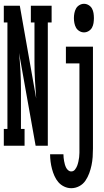

<svg xmlns="http://www.w3.org/2000/svg" viewBox="-27 -765 547 1008"><path d="M-7 0V-88H12V-647H-7V-735H77L163 -248Q159 -296 156.5 -344.5Q154 -393 154 -441V-647H135V-735H244V-647H224V0H160L73 -487Q78 -439 80.5 -390.5Q83 -342 83 -294V-88H102V0ZM414 -595Q401 -595 389.5 -602Q378 -609 372 -620Q366 -631 363.5 -644Q361 -657 361 -670Q361 -683 363.5 -696Q366 -709 372 -720Q378 -731 389.5 -738Q401 -745 414 -745Q427 -745 438.5 -738Q450 -731 456 -720Q462 -709 464 -696Q466 -683 466 -670Q466 -657 464 -644Q462 -631 456 -620Q450 -609 438.5 -602Q427 -595 414 -595ZM347 223Q328 223 310 214.5Q292 206 279.5 191.5Q267 177 259 159Q251 141 246 122Q241 103 238.5 83.5Q236 64 236 45H306Q306 54 307 63Q308 72 309.5 80.5Q311 89 313.5 98Q316 107 320 115Q324 123 331 129Q338 135 347 135Q359 135 366.5 125.5Q374 116 378 105.5Q382 95 384.5 83.5Q387 72 388.5 60.5Q390 49 390 37.5Q390 26 390 15V-432H319V-520H461V15Q461 37 459.5 59Q458 81 453.5 102.5Q449 124 441.5 144.5Q434 165 421.5 183.5Q409 202 389 212.5Q369 223 347 223Z"/></svg>

Font: Iosevka Curly Slab Semibold
Style: Regular
Weight: 600
Monospace: yes
Designer: Belleve Invis
Foundry: Belleve Invis
Version: Version 22.1.2; ttfautohint (v1.8.4)